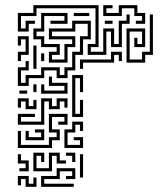

<svg xmlns="http://www.w3.org/2000/svg" viewBox="-20 -716 639 742"><path d="M319 -504V-546H349V-684H121V-654H61V-606H79V-636H115V-624H91V-594H49V-666H109V-696H361V-534H331V-516H379V-606H421V-546H439V-636H469V-660H481V-624H451V-534H409V-594H391V-504ZM505 -624V-636H529V-654H499V-684H451V-654H379V-696H415V-684H391V-666H439V-696H511V-666H541V-624ZM49 -384V-456H79V-480H91V-444H61V-396H79V-426H139V-456H211V-426H229V-456H259V-516H289V-576H319V-624H271V-594H181V-576H271V-534H241V-474H169V-516H199V-534H139V-564H109V-606H139V-666H241V-624H175V-636H229V-654H151V-594H121V-576H151V-546H211V-504H181V-486H229V-546H259V-564H169V-606H259V-636H331V-564H301V-504H271V-444H241V-414H199V-444H151V-414H91V-384ZM265 -654V-666H325V-654ZM469 -474V-606H541V-534H499V-570H511V-546H529V-594H481V-486H529V-516H559V-660H571V-504H541V-474ZM385 -624V-636H415V-624ZM49 -480V-516H79V-564H61V-540H49V-576H91V-504H61V-480ZM109 -450V-540H121V-450ZM289 -450V-486H409V-516H451V-480H439V-504H421V-474H301V-450ZM139 -480V-510H151V-480ZM259 -264V-426H301V-360H289V-414H271V-276H289V-330H301V-264ZM139 -354V-390H151V-366H229V-384H169V-420H181V-396H241V-354ZM109 -360V-390H121V-360ZM55 -354V-366H85V-354ZM49 -234V-276H115V-264H61V-246H139V-336H181V-306H199V-336H241V-300H229V-324H211V-294H169V-324H151V-234ZM79 -294V-324H61V-300H49V-336H91V-306H109V-330H121V-294ZM49 -144V-210H61V-156H169V-186H199V-204H169V-276H241V-234H205V-246H229V-264H181V-216H211V-174H181V-144ZM229 -144V-216H259V-246H301V-210H289V-234H271V-204H241V-156H289V-174H265V-186H301V-144ZM79 -174V-210H91V-186H139V-204H115V-216H151V-174ZM109 -54V-126H151V-90H139V-114H121V-66H169V-126H211V-96H235V-84H199V-114H181V-54ZM259 -90V-114H235V-126H271V-90ZM55 -54V-66H79V-84H49V-120H61V-96H91V-54ZM289 -30V-120H301V-30ZM139 6V-36H199V-66H271V-24H235V-36H259V-54H211V-24H151V-6H265V6ZM79 6V-24H61V0H49V-36H91V-6H109V-30H121V6Z"/></svg>

Font: Rubik Maze
Style: Regular
Weight: 400
Designer: Hubert and Fischer, NaN
Foundry: Hubert and Fischer, NaN
Version: Version 2.200